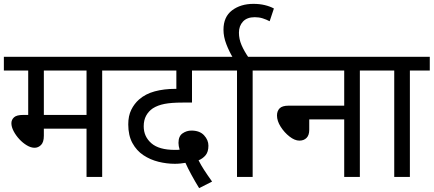

<svg xmlns="http://www.w3.org/2000/svg" viewBox="-20 -916 2245 994"><path d="M509 -551V0H428V-250H207V-213Q207 -180 192.5 -165.5Q178 -151 159 -151Q140 -151 119 -163.5Q98 -176 80 -195.5Q62 -215 50.5 -237Q39 -259 39 -278Q39 -296 52.5 -308.5Q66 -321 100 -321H126V-551H0V-622H612V-551ZM428 -551H207V-321H428Z M1011 58Q990 24 971 -11Q952 -46 940 -73Q928 -71 914 -69.5Q900 -68 885 -68Q843 -68 800.5 -78.5Q758 -89 722.5 -112.5Q687 -136 665.5 -175.5Q644 -215 644 -272Q644 -316 659.5 -347.5Q675 -379 700 -401Q733 -430 781 -443Q829 -456 888 -456H893V-551H598V-622H1132V-551H974V-385H925Q867 -385 831.5 -378Q796 -371 771 -355Q749 -340 736.5 -317Q724 -294 724 -262Q724 -209 763.5 -174.5Q803 -140 885 -140Q891 -140 897 -140Q903 -140 910 -141Q904 -161 904 -176Q904 -211 925 -225.5Q946 -240 971 -240Q1014 -240 1036.5 -215.5Q1059 -191 1059 -162Q1059 -130 1044.5 -112.5Q1030 -95 1008 -86Q1020 -62 1036.5 -36.5Q1053 -11 1078 24Z M1288 -551V0H1207V-551H1118V-622H1391V-551Z M1187 -615Q1166 -650 1151.5 -688Q1137 -726 1137 -762Q1137 -829 1181.5 -862.5Q1226 -896 1292 -896Q1324 -896 1351 -889.5Q1378 -883 1398 -872L1376 -806Q1359 -815 1340 -821Q1321 -827 1299 -827Q1259 -827 1238 -804.5Q1217 -782 1217 -747Q1217 -714 1230.5 -682.5Q1244 -651 1269 -615Z M1377 -622H1946V-551H1843V0H1762V-298H1581V-244Q1581 -216 1567 -202Q1553 -188 1530 -188Q1506 -188 1479 -209Q1452 -230 1433 -260Q1414 -290 1414 -318Q1414 -341 1427.5 -355Q1441 -369 1475 -369H1762V-551H1377Z M2102 -551V0H2021V-551H1932V-622H2205V-551Z"/></svg>

Font: Noto Sans
Style: Italic
Weight: 400
Italic angle: -12°
Designer: Monotype Design Team
Foundry: Monotype Imaging Inc.
Version: Version 2.013; ttfautohint (v1.8.4.7-5d5b)